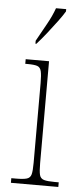

<svg xmlns="http://www.w3.org/2000/svg" viewBox="-55 -797 346 827"><g transform="rotate(5 118.5 -383.0)"><path d="M25 0V-20H45Q77 -20 92 -24.5Q107 -29 111 -44.5Q115 -60 115 -95V-439Q115 -474 111 -490.5Q107 -507 94 -511.5Q81 -516 51 -516H42V-536H143V-95Q143 -60 147 -44.5Q151 -29 166 -24.5Q181 -20 213 -20H230V0ZM78 -619Q100 -659 120.5 -695.5Q141 -732 153 -766H197V-756Q187 -739 167 -712Q147 -685 124.5 -656.5Q102 -628 82 -606H78Z"/></g></svg>

Font: Noto Serif Tamil Condensed Thin
Style: Italic
Weight: 100
Width: 3
Italic angle: -12°
Designer: Indian Type Foundry, Tom Grace, and the Monotype Design Team
Foundry: Monotype Imaging Inc.
Version: Version 2.003; ttfautohint (v1.8.4.7-5d5b)